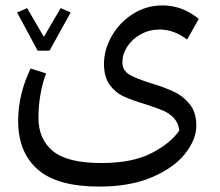

<svg xmlns="http://www.w3.org/2000/svg" viewBox="-20 -587 811 709"><path d="M540 -279Q592 -263 625 -247Q658 -231 681.5 -201Q705 -171 705 -123Q705 -72 663.5 -19.5Q622 33 541 67.5Q460 102 347 102Q191 102 119 38.5Q47 -25 47 -141Q47 -238 93 -334L150 -316Q122 -238 122 -152Q122 -73 175.5 -29Q229 15 354 15Q469 15 539.5 -21.5Q610 -58 642 -105Q639 -133 622 -151Q605 -169 581.5 -179Q558 -189 517 -202Q467 -217 436.5 -231Q406 -245 385 -274Q364 -303 364 -351Q364 -404 393 -454.5Q422 -505 471.5 -536Q521 -567 580 -567Q654 -567 714 -517L671 -441Q622 -478 570 -478Q532 -478 500 -460.5Q468 -443 450 -415Q432 -387 432 -357Q432 -327 458 -311.5Q484 -296 540 -279ZM142 -451 204 -557 241 -541 163 -400H119L43 -541L80 -557Z"/></svg>

Font: FiraGO Book
Style: Italic
Weight: 350
Italic angle: -8°
Designer: bBox Type GmbH
Foundry: bBox Type GmbH
Version: Version 1.001